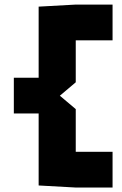

<svg xmlns="http://www.w3.org/2000/svg" viewBox="-20 -739 545 859"><path d="M318.9 100V-59.8H483.6V100ZM41.9 -231.5V-391.3H152.9V-231.5ZM318.9 -558.7V-718.5H483.6V-558.7ZM152.9 90.8V-390.1H153.9L318.9 -250.8V100ZM152.9 -231.5V-709.3L318.9 -718.5V-370.8L153.9 -231.5Z"/></svg>

Font: Foldit Thin
Style: Regular
Weight: 100
Designer: Sophia Tai
Foundry: Sophia Tai
Version: Version 1.003